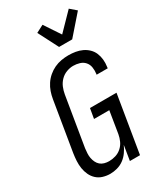

<svg xmlns="http://www.w3.org/2000/svg" viewBox="-243 -1073 985 1166"><g transform="rotate(-30 250.0 -489.5)"><path d="M168 8Q142 8 117.5 0.5Q93 -7 75 -23.5Q57 -40 46.5 -62.5Q36 -85 32 -110Q28 -135 29.5 -161.5Q31 -188 35 -214L92 -559Q96 -584 104.5 -608.5Q113 -633 127.5 -655Q142 -677 162.5 -694.5Q183 -712 206.5 -723Q230 -734 255.5 -738.5Q281 -743 306 -743Q331 -743 355 -739Q379 -735 400.5 -725Q422 -715 439 -698.5Q456 -682 465 -660.5Q474 -639 476.5 -614.5Q479 -590 475 -564L474 -555H396L397 -561Q400 -584 396.5 -606Q393 -628 379 -644Q365 -660 343.5 -666.5Q322 -673 299 -673Q276 -673 252 -664Q228 -655 210 -636.5Q192 -618 182.5 -595Q173 -572 169 -548L112 -203Q110 -186 109 -169Q108 -152 111 -136Q114 -120 121 -105.5Q128 -91 139.5 -81Q151 -71 167 -66.5Q183 -62 200 -62Q223 -62 246 -69Q269 -76 287.5 -92.5Q306 -109 316 -131Q326 -153 330 -176L355 -330H248L260 -400H446L380 0H309L326 -104Q316 -81 300.5 -59Q285 -37 264 -21.5Q243 -6 217.5 1Q192 8 168 8ZM283 -815 211 -955 263 -982 337 -871 450 -987 493 -950 375 -815Z"/></g></svg>

Font: Iosevka Term Curly
Style: Italic
Weight: 400
Italic angle: -9°
Designer: Belleve Invis
Foundry: Belleve Invis
Version: Version 32.3.0